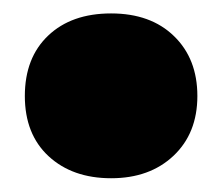

<svg xmlns="http://www.w3.org/2000/svg" viewBox="-20 -423 331 286"><path d="M145.5 -157.5Q88 -157.5 52.5 -190.2Q17 -223 17 -280Q17 -337 51.8 -370Q86.5 -403 145.5 -403Q204.5 -403 239.2 -369.2Q274 -335.5 274 -280Q274 -224.5 238.5 -191Q203 -157.5 145.5 -157.5Z"/></svg>

Font: Encode Sans SmCnd Black
Style: Regular
Weight: 900
Width: 4
Designer: Multiple Designers
Foundry: Impallari Type
Version: Version 3.002; ttfautohint (v1.8.3) -l 8 -r 50 -G 200 -x 14 